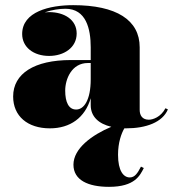

<svg xmlns="http://www.w3.org/2000/svg" viewBox="-20 -488 677 745"><path d="M255 -255C113 -255 31 -202.5 31 -113.5C31 -37.5 87 10 173.5 10C252.5 10 310 -31.5 332 -107V-80C332 -36 362.5 -7.5 412 4C337 35.5 265 88 265 151C265 211 322 237 403 237C504 237 523.5 192 538 164L527 158.5C514 183.5 503.5 200.5 483.5 200.5C459.5 200.5 438 175.5 438 112.5C438 65 451 29.5 462.5 10C464.5 10 467 10 469 10C547 10 610.5 -13.5 631.5 -63.5L622 -68C604 -33.5 573 -23.5 557.5 -23.5C532.5 -23.5 522 -40 522 -61.5V-304.5C522 -410.5 431.5 -468 264 -468C173 -468 66 -443 66 -356C66 -305 110 -271 170.5 -271C228 -271 277.5 -303 277.5 -358C277.5 -412 229 -441 170.5 -441C165 -441 159 -440.5 153.5 -440C181.5 -450 211.5 -454 234 -454C314 -454 332 -376.5 332 -304.5V-255ZM275.5 -63C246.5 -63 233 -91.5 233 -136.5C233 -181 258 -243.5 321 -243.5H332V-180.5C332 -99 305.5 -63 275.5 -63Z"/></svg>

Font: Bodoni* 16pt Fatface
Style: Regular
Weight: 900
Version: Version 2.3